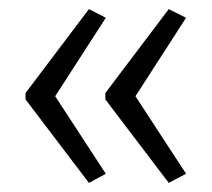

<svg xmlns="http://www.w3.org/2000/svg" viewBox="-20 -482 464 421"><path d="M36 -278V-264L175 -81L212 -101L101 -271L212 -443L175 -462ZM211 -278V-264L350 -81L388 -101L277 -271L388 -443L350 -462Z"/></svg>

Font: Noto Sans Display Condensed Light
Style: Regular
Weight: 300
Width: 3
Designer: Monotype Design Team
Foundry: Monotype Imaging Inc.
Version: Version 1.900